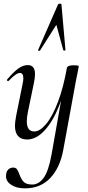

<svg xmlns="http://www.w3.org/2000/svg" viewBox="-20 -752 480 1053"><path d="M13 215Q13 190 24.5 178.5Q36 167 52 167Q66 167 72.5 175.5Q79 184 86 203Q96 231 110 245.5Q124 260 157 260Q192 260 219 224Q246 188 263 94L332 -297L347 -380Q348 -386 357 -390Q366 -394 382 -394Q400 -394 406 -392.5Q412 -391 412 -388Q411 -383 409 -372Q407 -361 404 -346L397 -312L327 70Q309 168 255.5 224.5Q202 281 117 281Q71 281 42 262Q13 243 13 215ZM62 -63Q62 -82 69 -119L105 -297Q108 -312 108 -322Q108 -352 89 -352Q69 -352 28 -309Q26 -307 24 -307Q21 -307 19 -310.5Q17 -314 20 -317Q54 -357 80 -376Q106 -395 132 -395Q172 -395 172 -346Q172 -326 166 -297L133 -138Q127 -108 127 -87Q127 -31 168 -31Q199 -31 233.5 -72.5Q268 -114 298 -193.5Q328 -273 347 -380L360 -376Q340 -260 304.5 -172Q269 -84 223.5 -35.5Q178 13 129 13Q62 13 62 -63ZM327 -477 289 -616 199 -474Q198 -473 196 -473Q193 -473 190.5 -474.5Q188 -476 189 -478L298 -727Q301 -732 309 -732Q317 -732 317 -727L339 -478Q339 -475 333.5 -474.5Q328 -474 327 -477Z"/></svg>

Font: Cormorant Infant Medium
Style: Italic
Weight: 500
Italic angle: -10°
Designer: Christian Thalmann (Catharsis Fonts)
Foundry: Catharsis Fonts
Version: Version 4.000